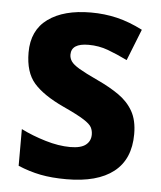

<svg xmlns="http://www.w3.org/2000/svg" viewBox="-45 -662 541 646"><g transform="rotate(5 225.0 -339.0)"><path d="M417 -227Q417 -142 362 -99Q307 -56 203 -56Q153 -56 115 -63.5Q77 -71 39 -87V-211Q77 -192 122 -178.5Q167 -165 206 -165Q242 -165 258.5 -178Q275 -191 275 -213Q275 -226 269.5 -237Q264 -248 242 -262Q220 -276 172 -298Q103 -330 71 -366.5Q39 -403 39 -470Q39 -545 92 -583.5Q145 -622 237 -622Q283 -622 325 -612Q367 -602 412 -579L370 -473Q335 -490 304 -501.5Q273 -513 238 -513Q180 -513 180 -475Q180 -463 187 -452.5Q194 -442 215 -429.5Q236 -417 279 -397Q320 -378 351 -356.5Q382 -335 399.5 -304.5Q417 -274 417 -227Z"/></g></svg>

Font: Noto Sans Malayalam UI SemiCondensed
Style: Bold
Weight: 700
Width: 4
Designer: Jelle Bosma - Monotype Design Team
Foundry: Monotype Imaging Inc.
Version: Version 2.104; ttfautohint (v1.8.4.7-5d5b)